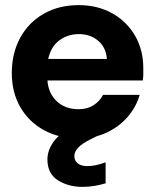

<svg xmlns="http://www.w3.org/2000/svg" viewBox="-20 -528 604 749"><path d="M287 12Q210 12 151 -20.5Q92 -53 59 -110.5Q26 -168 26 -243Q26 -320 58.5 -380Q91 -440 150 -474Q209 -508 287 -508Q361 -508 418 -476Q475 -444 507 -388.5Q539 -333 539 -262Q539 -252 539 -239.5Q539 -227 537 -214H165Q169 -163 202 -132.5Q235 -102 286 -102Q321 -102 345 -117.5Q369 -133 382 -158H525Q511 -110 477.5 -71.5Q444 -33 395.5 -10.5Q347 12 287 12ZM288 -395Q245 -395 212 -371Q179 -347 168 -298H397Q394 -342 363.5 -368.5Q333 -395 288 -395ZM302 201Q246 201 205.5 175Q165 149 165 94Q165 53 196 16Q227 -21 311 -57L356 -76L387 -11L336 14Q300 32 285 48Q270 64 270 81Q270 99 283.5 109.5Q297 120 320 120Q353 120 392 105V187Q373 193 350 197Q327 201 302 201Z"/></svg>

Font: Host Grotesk Black
Style: Regular
Weight: 900
Designer: Doğukan Karapınar based on Poppins by Indian Type Foundry, Jonny Pinhorn
Foundry: Element Type
Version: Version 1.000; ttfautohint (v1.8.4.7-5d5b);gftools[0.9.33]